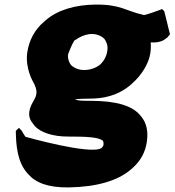

<svg xmlns="http://www.w3.org/2000/svg" viewBox="-20 -581 762 838"><path d="M125 -40 131 -32C157 -2 213 15 275 15C356 15 408 17 429 33C431 36 432 41 432 47C432 54 430 58 423 65C377 97 91 16 91 16C85 8 79 -3 74 -12H73L63 -23L50 -11L49 -8C50 54 56 123 96 171L103 179C135 216 189 238 279 237C402 235 494 208 551 159L559 152C594 121 615 82 621 37C627 -5 621 -43 596 -73L590 -80C557 -118 491 -141 376 -141C342 -141 322 -141 307 -147C321 -150 342 -150 391 -151C459 -154 510 -177 547 -208L556 -216C601 -255 626 -304 633 -334C638 -352 639 -373 638 -396C653 -395 683 -395 703 -412L711 -418C714 -421 717 -425 720 -429L722 -431L697 -532L687 -542L684 -540C684 -540 604 -510 606 -516C526 -534 508 -562 396 -561C307 -560 231 -537 180 -493L172 -486C133 -453 107 -407 99 -352C89 -282 125 -223 125 -223C162 -156 116 -149 108 -93C105 -72 112 -55 125 -40ZM310 -407C326 -419 348 -429 369 -432C397 -435 419 -427 435 -412C444 -400 451 -384 449 -365C447 -340 436 -317 417 -299C402 -287 382 -278 358 -276C331 -273 307 -281 290 -297C281 -309 275 -325 277 -343C277 -346 304 -414 310 -407Z"/></svg>

Font: Hussar Woodtype
Style: UltraObl
Weight: 900
Foundry: Cannot Into Space Fonts
Version: Version 1.07